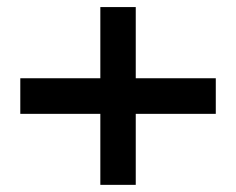

<svg xmlns="http://www.w3.org/2000/svg" viewBox="-20 -620 664 540"><path d="M586.9 -299.8H361.8V-100.1H262.2V-299.8H37.1V-399.9H262.2V-600.1H361.8V-399.9H586.9Z"/></svg>

Font: Bruno Ace SC
Style: Regular
Weight: 400
Designer: Astigmatic (AOETI)
Foundry: Astigmatic (AOETI)
Version: Version 1.000